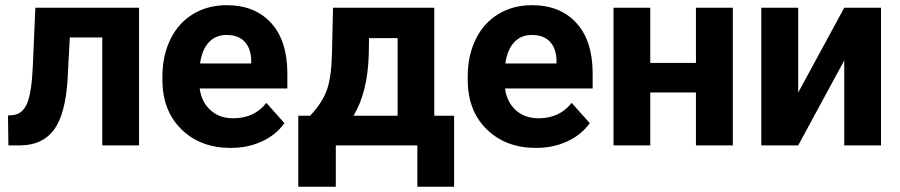

<svg xmlns="http://www.w3.org/2000/svg" viewBox="-20 -558 3456 737"><path d="M513.7 -528.3V0H372.6V-414.1H248L239.3 -251Q231 -120.6 188 -61Q145 -1.5 60.1 0H12.2L10.7 -114.7L28.3 -116.2Q66.4 -119.1 84 -161.1Q101.6 -203.1 106 -304.2L115.7 -528.3Z M603.5 0ZM865.7 9.8Q749.5 9.8 676.5 -61.5Q603.5 -132.8 603.5 -251.5V-265.1Q603.5 -344.7 634.3 -407.5Q665 -470.2 721.4 -504.2Q777.8 -538.1 850.1 -538.1Q958.5 -538.1 1020.8 -469.7Q1083 -401.4 1083 -275.9V-218.3H746.6Q753.4 -166.5 787.8 -135.3Q822.3 -104 875 -104Q956.5 -104 1002.4 -163.1L1071.8 -85.4Q1040 -40.5 985.8 -15.4Q931.6 9.8 865.7 9.8ZM849.6 -423.8Q807.6 -423.8 781.5 -395.5Q755.4 -367.2 748 -314.5H944.3V-325.7Q943.4 -372.6 918.9 -398.2Q894.5 -423.8 849.6 -423.8Z M1170.4 -113.8Q1218.3 -164.6 1235.4 -214.4Q1252.4 -264.2 1254.4 -355.5L1258.3 -528.3H1647V-113.8H1723.1V158.7H1582V0H1269V158.7H1125V-113.8ZM1336.9 -113.8H1506.3V-411.6H1396.5L1395.5 -348.1Q1391.1 -202.6 1336.9 -113.8Z M1775.4 0ZM2037.6 9.8Q1921.4 9.8 1848.4 -61.5Q1775.4 -132.8 1775.4 -251.5V-265.1Q1775.4 -344.7 1806.2 -407.5Q1836.9 -470.2 1893.3 -504.2Q1949.7 -538.1 2022 -538.1Q2130.4 -538.1 2192.6 -469.7Q2254.9 -401.4 2254.9 -275.9V-218.3H1918.5Q1925.3 -166.5 1959.7 -135.3Q1994.1 -104 2046.9 -104Q2128.4 -104 2174.3 -163.1L2243.7 -85.4Q2211.9 -40.5 2157.7 -15.4Q2103.5 9.8 2037.6 9.8ZM2021.5 -423.8Q1979.5 -423.8 1953.4 -395.5Q1927.2 -367.2 1919.9 -314.5H2116.2V-325.7Q2115.2 -372.6 2090.8 -398.2Q2066.4 -423.8 2021.5 -423.8Z M2793 0H2651.4V-203.1H2476.1V0H2335V-528.3H2476.1V-316.4H2651.4V-528.3H2793Z M3220.7 -528.3H3361.8V0H3220.7V-326.2L3043.9 0H2902.3V-528.3H3043.9V-202.6Z"/></svg>

Font: Roboto-o
Style: o-Bold
Weight: 700
Designer: Google
Version: Version 2.134; 2016; ttfautohint (v1.6)